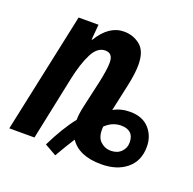

<svg xmlns="http://www.w3.org/2000/svg" viewBox="-116 -665 823 817"><g transform="rotate(20 295.5 -256.5)"><path d="M366 -144Q386 -162 403.5 -168Q421 -174 436 -174Q495 -174 495 -118Q495 -93 477.5 -75.5Q460 -58 431 -58Q403 -58 382.5 -78Q362 -98 366 -144ZM271 -50Q311 10 412 10Q483 10 526.5 -26Q570 -62 570 -126Q570 -175 539.5 -208.5Q509 -242 453 -242Q411 -242 378 -223L405 -347Q417 -403 417 -441Q417 -503 385.5 -528.5Q354 -554 312 -554Q244 -554 196 -475H193L199 -544H109L-7 0H107L167 -287Q183 -362 206 -406.5Q229 -451 264 -451Q299 -451 299 -409Q299 -392 295.5 -369Q292 -346 287 -322L259 -198Q250 -159 250 -132Q206 -77 163 11L216 41Q231 15 244.5 -7.5Q258 -30 271 -50Z"/></g></svg>

Font: Noto Sans Display Condensed
Style: Bold Italic
Weight: 700
Width: 3
Designer: Monotype Design team
Foundry: Monotype Imaging Inc.
Version: 1.000